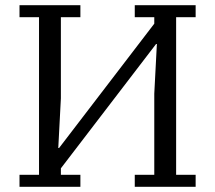

<svg xmlns="http://www.w3.org/2000/svg" viewBox="-20 -718 827 738"><path d="M55 -46H130V-652H55V-698H289V-652H214V-340L204 -149H207L573 -627V-652H498V-698H732V-652H657V-46H732V0H498V-46H573V-358L583 -549H580L214 -71V-46H289V0H55Z"/></svg>

Font: IBM Plex Serif
Style: Regular
Weight: 400
Designer: Mike Abbink, Paul van der Laan, Pieter van Rosmalen
Foundry: Bold Monday
Version: Version 3.001